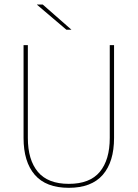

<svg xmlns="http://www.w3.org/2000/svg" viewBox="-20 -844 625 872"><path d="M292.5 9Q189 9 138 -50Q87 -109 87 -217.5V-639H106.5V-217.5Q106.5 -118 152 -63.5Q197.5 -9 292.5 -9Q388 -9 433.2 -63.5Q478.5 -118 478.5 -217.5V-639H498V-217.5Q498 -109 446.8 -50Q395.5 9 292.5 9ZM174 -823.5 304 -709.5V-709H281.5L148 -822.5V-823.5Z"/></svg>

Font: Anek Bangla Medium Thin
Style: Regular
Weight: 250
Version: Version 1.003